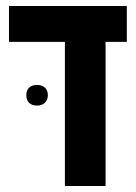

<svg xmlns="http://www.w3.org/2000/svg" viewBox="-20 -622 454 642"><path d="M197 0H333V-482H404V-602H10V-482H197ZM68 -304C68 -280 83 -269 104 -269C124 -269 140 -281 140 -304C140 -327 124 -338 104 -338C83 -338 68 -327 68 -304Z"/></svg>

Font: Noto Sans Hebrew ExtraCondensed
Style: Bold
Weight: 700
Width: 2
Designer: Monotype Design Team
Foundry: Monotype Imaging Inc.
Version: Version 2.004